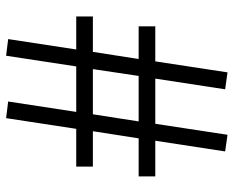

<svg xmlns="http://www.w3.org/2000/svg" viewBox="-90 -694 785 646"><g transform="rotate(-90 303.0 -370.5)"><path d="M571 -451V-507H460L495 -736L439 -743L403 -507H250L285 -736L229 -743L193 -507H66V-451H185L161 -297H33V-241H153L117 -6L173 2L210 -241H362L326 -6L383 2L420 -241H538V-297H428L452 -451ZM371 -297H218L242 -451H394Z"/></g></svg>

Font: 18Franklin
Style: Regular
Weight: 400
Designer: Pablo Impallari, Rodrigo Fuenzalida (Modified by Dan O. Williams)
Version: Version 0.025;PS 000.025;hotconv 1.0.88;makeotf.lib2.5.64775